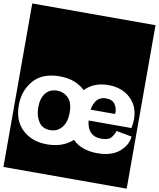

<svg xmlns="http://www.w3.org/2000/svg" viewBox="-125 -1006 1082 1307"><g transform="rotate(10 416.0 -352.0)"><path d="M-10 213V-917H842V213ZM262 -461Q140 -461 80 -390Q20 -319 20 -220Q20 -111 85.5 -50.5Q151 10 255 10Q363 10 431 -52Q492 10 603 10Q700 10 754 -36Q808 -82 813 -142L705 -162Q701 -142 682.5 -117Q664 -92 612 -92Q517 -92 506 -199H802Q809 -231 809 -264Q808 -352 749.5 -406Q691 -460 597 -460Q498 -460 437 -397Q407 -426 363.5 -443.5Q320 -461 262 -461ZM676 -274H507Q513 -316 535 -342Q557 -368 597 -368Q643 -368 661.5 -338Q680 -308 676 -274ZM259 -89Q206 -89 179.5 -129Q153 -169 153 -227Q153 -291 181.5 -326.5Q210 -362 260 -362Q306 -362 338 -330Q370 -298 370 -229Q370 -164 339.5 -126.5Q309 -89 259 -89Z"/></g></svg>

Font: Zilla Slab Highlight
Style: Bold
Weight: 700
Designer: Typotheque Type Foundry
Foundry: Typotheque type foundry
Version: Version 1.1; 2017; ttfautohint (v1.6)